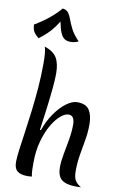

<svg xmlns="http://www.w3.org/2000/svg" viewBox="-125 -1283 871 1365"><g transform="rotate(10 310.5 -600.0)"><path d="M524 15Q456 15 422.5 -10Q389 -35 389 -102Q389 -142 399 -195.5Q409 -249 419 -306Q429 -363 429 -414Q429 -480 385 -480Q360 -480 328 -453Q296 -426 266.5 -375.5Q237 -325 217.5 -254.5Q198 -184 198 -98Q198 -75 198.5 -50.5Q199 -26 204 0Q194 1 186 1.5Q178 2 172 2Q123 2 99 -17.5Q75 -37 75 -83Q75 -116 82.5 -172Q90 -228 100.5 -301Q111 -374 121.5 -458Q132 -542 139 -631.5Q146 -721 146 -809Q146 -850 143 -880.5Q140 -911 134 -926Q199 -905 223 -863.5Q247 -822 247 -751Q247 -710 241 -646Q235 -582 225 -503Q215 -424 203 -337L210 -336Q234 -406 272.5 -460.5Q311 -515 353 -546Q395 -577 431 -577Q495 -577 519 -538.5Q543 -500 543 -435Q543 -379 533 -322.5Q523 -266 513.5 -209.5Q504 -153 504 -95Q504 -48 517.5 -25.5Q531 -3 561 14Q551 15 542 15Q533 15 524 15ZM80 -977Q70 -984 51.5 -1004.5Q33 -1025 31 -1067Q93 -1104 137 -1140.5Q181 -1177 213 -1215Q242 -1211 255 -1193Q268 -1175 278 -1146.5Q288 -1118 306.5 -1081.5Q325 -1045 365 -1004Q352 -998 338.5 -994.5Q325 -991 307 -991Q281 -991 264 -1002.5Q247 -1014 235 -1042Q223 -1070 213 -1121Q191 -1084 161.5 -1050Q132 -1016 80 -977Z"/></g></svg>

Font: Merienda Medium
Style: Regular
Weight: 500
Designer: Eduardo Rodriguez Tunni
Foundry: Eduardo Rodriguez Tunni
Version: Version 2.001; ttfautohint (v1.8.4.7-5d5b)